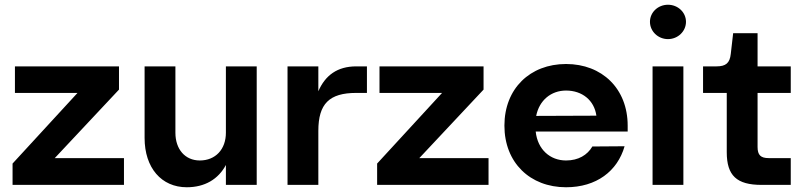

<svg xmlns="http://www.w3.org/2000/svg" viewBox="-20 -780 3378 810"><path d="M33 0H503V-113H211L482 -402V-500H43V-388H307L33 -90Z M720 -220V-500H590V-198C590 -72 661 10 768 10C844 10 901 -24 933 -84V0H1063V-500H933V-220C933 -150 889 -103 823 -103C761 -103 720 -150 720 -220Z M1193 0H1323V-228C1323 -342 1369 -388 1483 -388H1528V-500H1483C1403 -500 1352 -462 1323 -395V-500H1193Z M1571 0H2041V-113H1749L2020 -402V-500H1581V-388H1845L1571 -90Z M2108 -250C2108 -94 2216 10 2368 10C2496 10 2585 -58 2615 -163L2479 -162C2458 -126 2420 -103 2368 -103C2301 -103 2248 -149 2240 -225H2628V-250C2628 -406 2520 -510 2368 -510C2216 -510 2108 -406 2108 -250ZM2242 -291C2255 -357 2305 -398 2368 -398C2436 -398 2487 -357 2496 -292Z M2733 -500V0H2863V-500ZM2798 -760C2756 -760 2722 -728 2722 -688C2722 -648 2756 -615 2798 -615C2840 -615 2874 -648 2874 -688C2874 -728 2840 -760 2798 -760Z M3193 0H3316V-113H3223C3189 -113 3176 -126 3176 -160V-388H3316V-500H3176V-640H3073L3063 -553C3059 -514 3042 -500 3003 -500H2946V-388H3046V-138C3046 -39 3088 0 3193 0Z"/></svg>

Font: Goli SemiBold
Style: Regular
Weight: 600
Designer: jaikishan Patel
Foundry: MagicType
Version: Version 1.000;Glyphs 3.2 (3242)